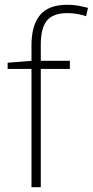

<svg xmlns="http://www.w3.org/2000/svg" viewBox="-20 -836 389 805"><path d="M273 -547H151V-51H112V-547H12V-573L112 -581V-647Q112 -730 148 -773Q184 -816 262 -816Q288 -816 309 -812Q330 -808 349 -803L341 -768Q304 -781 262 -781Q203 -781 177 -750Q151 -719 151 -648V-581H273Z"/></svg>

Font: Noto Sans Tamil UI ExtraLight
Style: Regular
Weight: 200
Designer: Jelle Bosma - Monotype Design Team
Foundry: Monotype Imaging Inc.
Version: Version 2.004; ttfautohint (v1.8.4.7-5d5b)